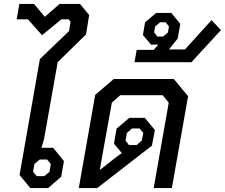

<svg xmlns="http://www.w3.org/2000/svg" viewBox="-20 -962 1150 982"><path d="M80 -67 184 -660 333 -803 341 -851 331 -863H294L195 -782L123 -863H65L79 -942H154L209 -876L285 -942H389L436 -885L420 -786L275 -644L205 -249L192 -206H252L307 -138L293 -58L226 0H135ZM206 -61 233 -83 240 -123 221 -146H183L156 -123L149 -83L168 -61Z M942 -470 859 0H766L843 -437L812 -475H595L552 -437L490 -92L570 -155L603 -179L563 -227L576 -304L641 -359H721L772 -297L757 -217L477 0H383L467 -477L562 -558H869ZM622 -243 640 -220H679L705 -243L713 -282L694 -305H655L629 -282Z M679 -707H766L790 -734H752L711 -783L722 -848L779 -896H856L902 -840L889 -765L844 -709H926L1062 -859L1110 -808L959 -644H668ZM814 -775 839 -796 844 -827 827 -848H799L774 -827L768 -796L785 -775Z"/></svg>

Font: Chakra Petch Medium
Style: Italic
Weight: 500
Italic angle: -10°
Designer: Katatrad Aksorn Co.,Ltd.
Foundry: Cadson Demak Co.,Ltd.
Version: Version 1.000; ttfautohint (v1.6)